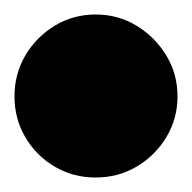

<svg xmlns="http://www.w3.org/2000/svg" viewBox="-82 -983 265 265"><path d="M-62 -850Q-62 -819 -47 -793.5Q-32 -768 -6.5 -753Q19 -738 50 -738Q81 -738 106.5 -753Q132 -768 147.5 -793.5Q163 -819 163 -850Q163 -881 147.5 -906.5Q132 -932 106.5 -947.5Q81 -963 50 -963Q19 -963 -6.5 -947.5Q-32 -932 -47 -906.5Q-62 -881 -62 -850Z"/></svg>

Font: Linefont Black
Style: Regular
Weight: 900
Monospace: yes
Version: Version 3.002;gftools[0.9.33]